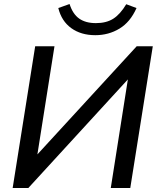

<svg xmlns="http://www.w3.org/2000/svg" viewBox="-20 -935 790 955"><path d="M43 0ZM43 0 155 -705H251L166 -167L660 -705H740L628 0H531L616 -540L121 0ZM454 -760Q383 -760 334.5 -795Q286 -830 270 -895L326 -915Q342 -865 374 -842.5Q406 -820 457 -820Q509 -820 543.5 -842Q578 -864 608 -914L659 -895Q628 -825 574 -792.5Q520 -760 454 -760Z"/></svg>

Font: Winston Medium
Style: Italic
Weight: 500
Italic angle: -9°
Designer: Original fonts by Vernon Adams / Changes by Cristiano Sobral
Foundry: Original fonts by Vernon Adams / Changes by Cristiano Sobral
Version: Version 2.503;July 17, 2020;FontCreator 13.0.0.2655 64-bit